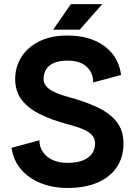

<svg xmlns="http://www.w3.org/2000/svg" viewBox="-20 -909 662 941"><path d="M310.5 -611.8Q373 -611.8 404.9 -581.9Q436.8 -552 436.8 -504.9L573.5 -541.5Q565.2 -603.5 529.9 -646.7Q494.6 -689.9 438.5 -712.4Q382.3 -734.9 310.5 -734.9Q230 -734.9 172.6 -706.4Q115.2 -678 84.8 -629.6Q54.4 -581.3 54.4 -521.5Q54.4 -461.7 86.1 -420Q117.7 -378.4 175.2 -349.9Q232.7 -321.3 310.5 -300.3Q337.9 -293.2 362.3 -285.2Q386.7 -277.1 405.6 -266.6Q424.6 -256.1 435.3 -241.3Q446 -226.6 446 -205.3Q446 -177.2 431 -155.9Q416 -134.5 385.9 -122.7Q355.7 -110.8 310.5 -110.8Q267.8 -110.8 236.9 -125.5Q206.1 -140.1 189.6 -165.2Q173.1 -190.2 173.1 -221.4L36.6 -184.8Q45.4 -122.8 83.3 -78.7Q121.1 -34.7 180.2 -11.2Q239.3 12.2 310.5 12.2Q397.9 12.2 459.4 -14.8Q520.8 -41.7 553 -90.6Q585.2 -139.4 585.2 -205.3Q585.2 -271.2 549.9 -314.2Q514.6 -357.2 452.8 -385.4Q390.9 -413.6 310.5 -435.1Q287.6 -441.4 266.6 -449.2Q245.6 -457 229.1 -467.3Q212.6 -477.5 203.1 -491Q193.6 -504.4 193.6 -521.5Q193.6 -546.9 205.1 -567.3Q216.6 -587.6 242.2 -599.7Q267.8 -611.8 310.5 -611.8ZM370.8 -763.7 481.2 -888.7H327.4L240.5 -763.7Z"/></svg>

Font: Giphurs
Style: Regular
Weight: 400
Version: Version 2.010